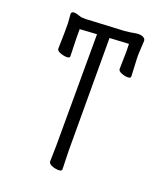

<svg xmlns="http://www.w3.org/2000/svg" viewBox="-151 -808 879 1032"><g transform="rotate(20 288.5 -292.0)"><path d="M268 117Q249 109 249 96L251 7L252 -632L155 -626V-577L158 -471Q158 -461 140 -461Q122 -461 102 -469Q83 -476 83 -489L85 -578V-634L81 -685Q81 -699 95 -699.5Q109 -700 128 -693Q137 -691 141 -689L167 -688L384 -699Q417 -702 441 -707Q465 -712 484 -706Q502 -699 502 -685L498 -607V-587L503 -481Q503 -471 485.5 -471Q468 -471 449 -479Q430 -486 430 -499L432 -587V-607L431 -642L322 -636L323 8L326 114Q326 125 307 125Q288 125 268 117Z"/></g></svg>

Font: LXGW Bright TC
Style: Regular
Weight: 400
Designer: Christian Thalmann (Catharsis Fonts)
Foundry: LXGW / Christian Thalmann (Catharsis Fonts) / Fontworks Inc.
Version: Version 5.501